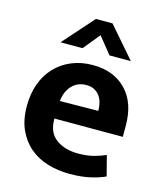

<svg xmlns="http://www.w3.org/2000/svg" viewBox="-106 -770 732 860"><g transform="rotate(15 259.5 -339.5)"><path d="M485 -211H168V-207Q168 -146 208 -116.5Q248 -87 311 -87Q351 -87 381.5 -95Q412 -103 437 -114L461 -21Q434 -8 393 1.5Q352 11 296 11Q242 11 194.5 -3.5Q147 -18 111.5 -48Q76 -78 55 -124Q34 -170 34 -234Q34 -291 51 -337.5Q68 -384 99.5 -417Q131 -450 175 -468.5Q219 -487 273 -487Q370 -487 427.5 -428Q485 -369 485 -263ZM349 -295Q349 -314 344.5 -332Q340 -350 330 -363.5Q320 -377 305 -385Q290 -393 268 -393Q228 -393 202 -366Q176 -339 171 -293ZM432 -548H333L271 -625L208 -548H106L232 -690H309Z"/></g></svg>

Font: Ek Mukta
Style: Bold
Weight: 700
Designer: Girish Dalvi and Yashodeep Gholap
Foundry: Ek Type
Version: Version 2.538;PS 1.002;hotconv 16.6.51;makeotf.lib2.5.65220;